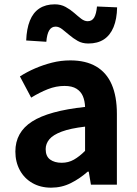

<svg xmlns="http://www.w3.org/2000/svg" viewBox="-20 -853 631 887"><path d="M216 14Q167 14 129.5 -7.5Q92 -29 71.5 -67Q51 -105 51 -153Q51 -242 128 -291.5Q205 -341 373 -359Q372 -387 363 -408.5Q354 -430 333.5 -443Q313 -456 278 -456Q239 -456 201 -441Q163 -426 124 -402L72 -500Q105 -521 142 -537Q179 -553 220 -563.5Q261 -574 305 -574Q376 -574 424 -546Q472 -518 496 -463Q520 -408 520 -327V0H400L390 -60H385Q349 -28 307 -7Q265 14 216 14ZM265 -101Q296 -101 321.5 -115.5Q347 -130 373 -156V-268Q305 -260 265 -245Q225 -230 208 -209.5Q191 -189 191 -164Q191 -131 211.5 -116Q232 -101 265 -101ZM388 -652Q360 -652 339 -664Q318 -676 300.5 -691Q283 -706 267.5 -718Q252 -730 237 -730Q218 -730 207.5 -713Q197 -696 194 -660L101 -666Q103 -720 118 -757.5Q133 -795 162 -814Q191 -833 233 -833Q261 -833 283 -821Q305 -809 322.5 -793.5Q340 -778 355 -766.5Q370 -755 385 -755Q405 -755 415 -772Q425 -789 428 -823L521 -819Q520 -765 504.5 -727.5Q489 -690 460 -671Q431 -652 388 -652Z"/></svg>

Font: Noto Sans KR Thin
Style: Bold
Weight: 700
Version: Version 2.004-H2;hotconv 1.0.118;makeotfexe 2.5.65603